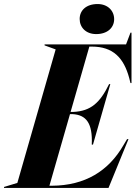

<svg xmlns="http://www.w3.org/2000/svg" viewBox="-75 -932 672 952"><path d="M537 -212C463 -84 347 -12 182 -11H170L272 -366H286C351 -362 385 -323 380 -215H386L472 -515H466C421 -423 376 -381 288 -377H275L368 -701H380C486 -701 539 -645 566 -544L572 -520H577V-770H572L550 -712H146V-707L201 -687L11 -25L-55 -5V0H463L562 -242H555ZM320 -838C320 -796 351 -763 402 -763C458 -763 491 -795 491 -837C491 -879 459 -912 409 -912C353 -912 320 -881 320 -838Z"/></svg>

Font: Nyght Serif Bold Italic
Style: Regular
Weight: 700
Italic angle: -16°
Designer: Maksym Kobuzan
Version: Version 0.410;Glyphs 3.1.2 (3151)